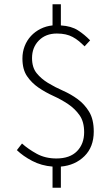

<svg xmlns="http://www.w3.org/2000/svg" viewBox="-20 -769 519 899"><path d="M226 110V11Q174 7 131 -15.5Q88 -38 59 -66L83 -97Q112 -71 152 -49Q192 -27 244 -27Q307 -27 340.5 -61Q374 -95 374 -150Q374 -199 352.5 -229.5Q331 -260 299 -281.5Q267 -303 229.5 -320Q192 -337 160 -359Q128 -381 106.5 -412.5Q85 -444 85 -495Q85 -526 95.5 -553Q106 -580 125 -600.5Q144 -621 170 -634Q196 -647 226 -650V-749H265V-650Q314 -647 345 -627Q376 -607 402 -580L376 -552Q362 -566 348.5 -577Q335 -588 320 -596Q305 -604 287 -608Q269 -612 246 -612Q194 -612 162 -579.5Q130 -547 130 -497Q130 -453 151.5 -426.5Q173 -400 205 -380.5Q237 -361 274.5 -344.5Q312 -328 344 -304.5Q376 -281 397.5 -245.5Q419 -210 419 -153Q419 -81 375.5 -38Q332 5 265 11V110Z"/></svg>

Font: Giro Light
Style: Regular
Weight: 300
Designer: Paul D. Hunt
Foundry: Adobe Systems Incorporated
Version: Version 1.000;PS 1.0;hotconv 1.0.88;makeotf.lib2.5.647800